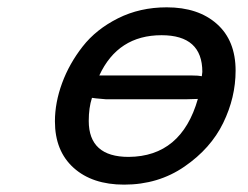

<svg xmlns="http://www.w3.org/2000/svg" viewBox="-20 -498 676 524"><path d="M129.9 -167Q129.9 -217.8 149.4 -271Q168.9 -324.2 205.6 -371.1Q242.2 -418 302 -448Q361.8 -478 435.1 -478Q521 -478 572 -432.6Q623 -387.2 623 -305.2Q623 -231.9 589.1 -162.4Q555.2 -92.8 483.6 -43.5Q412.1 5.9 318.8 5.9Q231.9 5.9 180.9 -40Q129.9 -85.9 129.9 -167ZM222.2 -168Q222.2 -69.8 331.1 -69.8Q475.1 -70.8 520 -228L488.8 -227.1H269Q233.9 -230 231 -231Q222.2 -204.1 222.2 -168ZM251 -292H503.9Q522 -292 530.8 -290Q530.8 -292 531.5 -295.9Q532.2 -299.8 532.2 -301.8Q532.2 -401.9 420.9 -401.9Q301.8 -401.9 251 -292Z"/></svg>

Font: CMU Concrete
Style: BoldItalic
Weight: 700
Italic angle: -14.04°
Version: Version 0.7.0